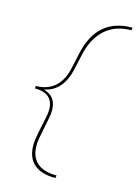

<svg xmlns="http://www.w3.org/2000/svg" viewBox="-125 -779 692 968"><g transform="rotate(15 221.5 -294.5)"><path d="M443 -711 441 -697Q359 -697 305.5 -650Q252 -603 232 -514L214 -432Q187 -313 92 -294Q159 -276 159 -203Q159 -182 153 -155L137 -73Q129 -38 129 -12Q129 47 163.5 77.5Q198 108 266 108L263 122Q189 122 151 88.5Q113 55 113 -10Q113 -37 121 -75L138 -157Q144 -183 144 -202Q144 -288 47 -288L48 -301Q108 -301 146.5 -335Q185 -369 199 -434L217 -516Q259 -711 443 -711Z"/></g></svg>

Font: Ysabeau Thin
Style: Italic
Weight: 200
Italic angle: -12°
Designer: Christian Thalmann (Catharsis Fonts)
Version: Version 0.003